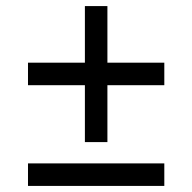

<svg xmlns="http://www.w3.org/2000/svg" viewBox="-20 -593 632 631"><path d="M72 -387H520V-313H72ZM259 -573H333V-126H259ZM72 -56H520V18H72Z"/></svg>

Font: Pathway Extreme 8pt Thin 12pt Medium
Style: Regular
Weight: 500
Version: Version 1.001;gftools[0.9.26]